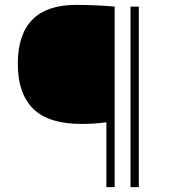

<svg xmlns="http://www.w3.org/2000/svg" viewBox="-20 -767 697 787"><path d="M416 -266Q370 -259 314 -259Q178.5 -259 115.8 -321.5Q53 -384 53 -505Q53 -747 292 -747Q369.5 -747 450 -740V0H416ZM515 0V-740H549V0Z"/></svg>

Font: Encode Sans Expanded Thin
Style: Regular
Weight: 250
Width: 7
Designer: Multiple Designers
Foundry: Impallari Type
Version: Version 2.000